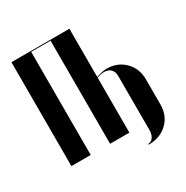

<svg xmlns="http://www.w3.org/2000/svg" viewBox="-183 -851 1083 1119"><g transform="rotate(-30 358.0 -291.0)"><path d="M45.9 -699.2H436V-376L438 -375Q478 -389.2 506.8 -389.2Q579.6 -389.2 627.2 -341.3Q674.8 -293.5 674.8 -221.2V-50.8Q674.8 22.9 625.7 70.1Q576.7 117.2 498 117.2V111.8Q520 111.3 532.5 92.5Q544.9 73.7 544.9 46.9V-317.9Q544.9 -347.2 529.1 -363.5Q513.2 -379.9 483.9 -379.9Q462.9 -379.9 436 -370.1V0H306.2V-693.8H175.8V0H45.9Z"/></g></svg>

Font: Moniqa Black Display
Style: Regular
Weight: 900
Designer: Rajesh Rajput
Foundry: Rajesh Rajput
Version: Version 1.000